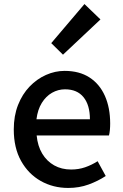

<svg xmlns="http://www.w3.org/2000/svg" viewBox="-20 -914 606 948"><path d="M317 14Q242 14 181 -20.5Q120 -55 84 -119.5Q48 -184 48 -275Q48 -342 69 -395.5Q90 -449 126 -486.5Q162 -524 207 -544Q252 -564 299 -564Q372 -564 422 -531.5Q472 -499 498 -440.5Q524 -382 524 -304Q524 -287 522.5 -271.5Q521 -256 518 -245H161Q166 -193 188.5 -155.5Q211 -118 247.5 -97.5Q284 -77 331 -77Q368 -77 400 -88Q432 -99 462 -118L502 -45Q464 -20 417.5 -3Q371 14 317 14ZM160 -325H424Q424 -395 392.5 -434Q361 -473 301 -473Q267 -473 237 -456Q207 -439 186.5 -406Q166 -373 160 -325ZM291 -644 233 -701 397 -894 476 -818Z"/></svg>

Font: Noto Sans KR Medium
Style: Regular
Weight: 500
Designer: Ryoko NISHIZUKA  (kana, bopomofo & ideographs); Paul D. Hunt (Latin, Greek & Cyrillic); Sandoll Communications , Soo-you
Foundry: Adobe
Version: Version 2.004-H2;hotconv 1.0.118;makeotfexe 2.5.65603